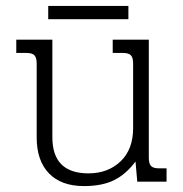

<svg xmlns="http://www.w3.org/2000/svg" viewBox="-20 -614 618 649"><path d="M143 -594H414V-549H143ZM104 -149V-399Q104 -419 96.5 -427Q89 -435 70 -435H35V-480H157V-150Q157 -28 279 -28Q345 -28 387.5 -68.5Q430 -109 430 -181V-399Q430 -419 422.5 -427Q415 -435 396 -435H361V-480H483V-81Q483 -61 490.5 -53Q498 -45 517 -45H543V0H444L438 -68Q406 -25 365.5 -5Q325 15 264 15Q187 15 145.5 -28Q104 -71 104 -149Z"/></svg>

Font: Pridi ExtraLight
Style: Regular
Weight: 275
Designer: Katatrad Team
Foundry: CadsonDemak
Version: Version 1.001